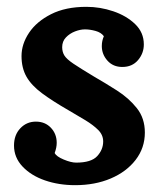

<svg xmlns="http://www.w3.org/2000/svg" viewBox="-20 -531 486 562"><path d="M200 11Q152 11 111.5 -3Q71 -17 46 -43.5Q21 -70 21 -105Q21 -136 39.5 -155.5Q58 -175 85 -175Q112 -175 129 -157Q146 -139 146 -113Q146 -106 144.5 -98.5Q143 -91 140 -83Q145 -73 166.5 -64Q188 -55 203 -55Q247 -55 264.5 -74Q282 -93 282 -117Q282 -136 267.5 -150.5Q253 -165 230 -179Q207 -193 181 -208Q134 -235 103 -258Q72 -281 57.5 -306.5Q43 -332 43 -367Q43 -402 65 -435Q87 -468 129.5 -489.5Q172 -511 233 -511Q273 -511 311.5 -498Q350 -485 375.5 -460.5Q401 -436 401 -401Q401 -375 384 -355Q367 -335 338 -335Q311 -335 294.5 -353.5Q278 -372 278 -396Q278 -404 279.5 -411Q281 -418 284 -425Q276 -436 259.5 -440.5Q243 -445 229 -445Q215 -445 199.5 -439Q184 -433 173 -421.5Q162 -410 162 -393Q162 -379 168.5 -368.5Q175 -358 195 -344.5Q215 -331 255 -307Q288 -288 322.5 -266Q357 -244 380.5 -214.5Q404 -185 404 -143Q404 -98 377 -63Q350 -28 304 -8.5Q258 11 200 11Z"/></svg>

Font: Lora
Style: Bold Italic
Weight: 700
Italic angle: -3°
Designer: Olga Karpushina, Alexei Vanyashin (Cyrillic)
Foundry: Cyreal
Version: Version 3.004